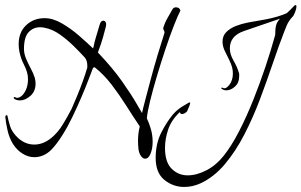

<svg xmlns="http://www.w3.org/2000/svg" viewBox="-20 -586 1195 761"><path d="M555 43Q546 43 538.5 32Q531 21 529 6Q528 -2 527.5 -10.5Q527 -19 527 -28Q527 -41 528.5 -55Q530 -69 534 -85Q507 -125 479.5 -168.5Q452 -212 422 -251Q392 -290 357 -318Q353 -321 350.5 -318Q348 -315 348 -315Q342 -300 330.5 -269.5Q319 -239 302.5 -200.5Q286 -162 267 -122.5Q248 -83 226.5 -49Q205 -15 184 7Q154 37 116 37Q92 37 69.5 23Q47 9 31 -16Q16 -41 9.5 -71Q3 -101 1 -123Q2 -131 9 -129Q14 -105 20 -86Q26 -67 42 -49Q74 -13 116 -13Q151 -13 183 -39Q209 -60 228.5 -92Q248 -124 264 -155Q272 -173 284.5 -203Q297 -233 308 -263.5Q319 -294 324 -312Q326 -316 326 -319.5Q326 -323 326 -327Q326 -345 317 -357Q297 -379 271.5 -404Q246 -429 217 -449.5Q188 -470 157 -476Q153 -477 148 -477.5Q143 -478 138 -478Q112 -478 93.5 -458.5Q75 -439 75 -392Q75 -373 83.5 -353Q92 -333 102.5 -313.5Q113 -294 118 -277Q121 -265 121 -255Q121 -224 100.5 -206Q80 -188 59 -188Q46 -188 37 -194Q33 -197 35 -200Q37 -203 41 -200Q50 -195 62 -203Q74 -211 82.5 -229.5Q91 -248 91 -272Q91 -287 87 -300Q83 -314 76 -327.5Q69 -341 64 -355Q54 -384 54 -411Q54 -458 83.5 -486Q113 -514 157 -514Q190 -514 226 -493Q262 -472 294.5 -443.5Q327 -415 349 -394Q352 -404 352.5 -408Q353 -412 354.5 -418Q356 -424 360.5 -439.5Q365 -455 375 -488Q379 -504 390 -504Q395 -504 398.5 -498.5Q402 -493 400 -482Q396 -466 388.5 -439Q381 -412 368 -378Q427 -316 464.5 -262.5Q502 -209 521 -175.5Q540 -142 543 -138Q546 -153 555.5 -189Q565 -225 577.5 -272Q590 -319 604.5 -367.5Q619 -416 632 -456V-458Q632 -462 629 -467Q626 -472 627 -475Q634 -498 644.5 -515.5Q655 -533 664 -550Q669 -557 677 -557Q692 -557 695 -544Q685 -525 669 -484Q653 -443 635.5 -390.5Q618 -338 602 -284.5Q586 -231 575 -186Q564 -141 562 -117Q570 -101 577.5 -76Q585 -51 585 -24Q585 2 577 22.5Q569 43 555 43ZM710 155Q666 155 631.5 127Q597 99 597 40Q597 -16 618.5 -59Q640 -102 666 -133Q683 -152 702 -163.5Q721 -175 728 -179Q735 -182 733.5 -175.5Q732 -169 728 -160Q724 -151 722 -146Q720 -142 713.5 -138Q707 -134 702 -134Q694 -134 693 -142Q659 -110 646.5 -72.5Q634 -35 634 0Q634 57 660.5 83Q687 109 724 109Q760 109 799 88.5Q838 68 867 31Q898 -8 928 -66.5Q958 -125 984.5 -191.5Q1011 -258 1032.5 -322.5Q1054 -387 1068 -438Q1071 -446 1071 -451Q1071 -477 1075.5 -489.5Q1080 -502 1090 -512L947 -463Q891 -444 891 -394Q891 -371 905.5 -346Q920 -321 926 -300Q928 -296 928 -291.5Q928 -287 928 -283Q928 -258 911.5 -243Q895 -228 877 -228Q868 -228 860 -233Q856 -235 857.5 -237.5Q859 -240 863 -238Q874 -231 888.5 -249Q903 -267 903 -295Q903 -307 900 -319Q897 -331 888 -349.5Q879 -368 874 -378Q867 -391 864.5 -401.5Q862 -412 862 -421Q862 -444 877 -459Q892 -474 915 -483Q938 -492 962 -496.5Q986 -501 1004 -504Q1017 -506 1037.5 -510Q1058 -514 1080 -520.5Q1102 -527 1117 -534L1119 -536Q1126 -543 1132.5 -549Q1139 -555 1147 -564Q1155 -569 1155 -560Q1155 -552 1149.5 -537.5Q1144 -523 1139 -519Q1132 -512 1124.5 -500.5Q1117 -489 1106 -459Q1085 -405 1061.5 -335.5Q1038 -266 1010.5 -193Q983 -120 948.5 -53Q914 14 871 65Q828 116 774 141Q743 155 710 155Z"/></svg>

Font: Grey Qo
Style: Regular
Weight: 400
Designer: Robert E. Leuschke
Foundry: Robert E. Leuschke
Version: Version 2.010